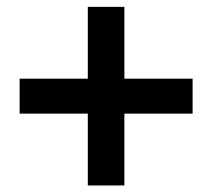

<svg xmlns="http://www.w3.org/2000/svg" viewBox="-20 -659 629 569"><path d="M240.2 -109.4V-322.3H38.1V-425.8H240.2V-638.7H348.6V-425.8H550.8V-322.3H348.6V-109.4Z"/></svg>

Font: Taipei Sans TC Beta
Style: Bold
Weight: 700
Designer: JT Foundry
Foundry: JT Foundry
Version: Version 1.000